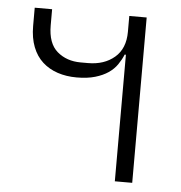

<svg xmlns="http://www.w3.org/2000/svg" viewBox="-44 -584 590 627"><g transform="rotate(5 250.5 -271.0)"><path d="M355 -415H351Q344 -398 333 -382Q322 -366 304.5 -354Q287 -342 261.5 -334.5Q236 -327 201 -327Q167 -327 138.5 -336.5Q110 -346 89 -365Q68 -384 56.5 -413.5Q45 -443 45 -482V-542H102V-489Q102 -430 133 -403.5Q164 -377 210 -377H234Q287 -377 321 -406Q355 -435 355 -490V-542H412V0H355Z"/></g></svg>

Font: IBM Plex Sans Thai Light
Style: Regular
Weight: 300
Designer: Mike Abbink, Paul van der Laan, Pieter van Rosmalen, Ben Mitchell, Mark Frömberg
Foundry: Bold Monday
Version: Version 1.2